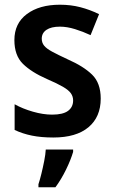

<svg xmlns="http://www.w3.org/2000/svg" viewBox="-20 -573 485 814"><path d="M407 -155Q407 -77 355 -33.5Q303 10 206 10Q155 10 115.5 2Q76 -6 42 -22V-131Q76 -112 119.5 -99.5Q163 -87 201 -87Q247 -87 268.5 -103Q290 -119 290 -147Q290 -164 280.5 -177.5Q271 -191 247 -205Q223 -219 179 -238Q113 -267 77 -302.5Q41 -338 41 -403Q41 -474 94 -513.5Q147 -553 234 -553Q280 -553 320.5 -542.5Q361 -532 400 -513L364 -424Q332 -439 298 -449.5Q264 -460 234 -460Q197 -460 177 -446.5Q157 -433 157 -409Q157 -392 167 -379.5Q177 -367 201 -354Q225 -341 268 -321Q334 -292 370.5 -256.5Q407 -221 407 -155ZM290 71Q280 105 260 146Q240 187 215 221H143V208Q149 190 155.5 163.5Q162 137 167.5 109Q173 81 174 61H290Z"/></svg>

Font: Noto Sans Lao UI SemCond SemBd
Style: Regular
Weight: 600
Width: 4
Designer: Monotype Design Team
Foundry: Monotype Imaging Inc.
Version: Version 2.000; ttfautohint (v1.8.4.7-5d5b)